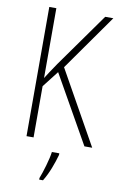

<svg xmlns="http://www.w3.org/2000/svg" viewBox="-101 -862 649 1045"><g transform="rotate(10 223.5 -339.5)"><path d="M447 -93 220 -498 438 -807H393L181 -509C155 -470 134 -440 123 -421V-807H84V-93H123V-376L193 -466L404 -93ZM276 -23V-32H235C230 9 207 84 193 119V128H214C242 83 263 24 276 -23Z"/></g></svg>

Font: Noto Sans Kannada UI Condensed ExtraLight
Style: Regular
Weight: 200
Width: 3
Designer: Jelle Bosma - Monotype Design Team
Foundry: Monotype Imaging Inc.
Version: Version 2.005